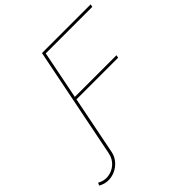

<svg xmlns="http://www.w3.org/2000/svg" viewBox="-350 -880 1257 1257"><g transform="rotate(-45 278.0 -251.5)"><path d="M-122 178 -113 160Q-77 181 -37.5 176Q2 171 32.5 144Q63 117 72 74L227 -700H678L674 -681H243L92 78Q85 115 62 142Q39 169 7.5 183.5Q-24 198 -58 197Q-92 196 -122 178ZM167 -326 171 -345H562L558 -326Z"/></g></svg>

Font: Montserrat Thin Thin
Style: Italic
Weight: 250
Italic angle: -11.3°
Version: Version 9.000